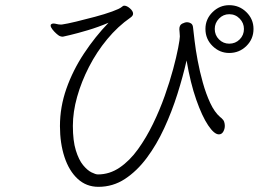

<svg xmlns="http://www.w3.org/2000/svg" viewBox="-20 -720 1040 743"><path d="M961 -608Q961 -646 933.5 -673Q906 -700 867 -700Q830 -700 802.5 -673Q775 -646 775 -608Q775 -569 802.5 -542Q830 -515 867 -515Q906 -515 933.5 -542Q961 -569 961 -608ZM837 -263 832 -267Q810 -286 793.5 -321.5Q777 -357 765 -400Q753 -443 745 -485.5Q737 -528 733 -562.5Q729 -597 727 -614Q726 -625 719 -629.5Q712 -634 704 -634Q696 -634 685 -628.5Q674 -623 674 -607Q674 -601 675 -594.5Q676 -588 676 -579Q676 -569 669.5 -535Q663 -501 650 -452.5Q637 -404 617.5 -349Q598 -294 572 -240.5Q546 -187 514 -142.5Q482 -98 443 -71.5Q404 -45 359 -45Q350 -45 334 -53Q318 -61 301.5 -81Q285 -101 273.5 -138Q262 -175 262 -233Q262 -287 278.5 -345.5Q295 -404 324.5 -461.5Q354 -519 395 -568.5Q436 -618 485 -652Q495 -659 495 -667Q495 -677 483 -687.5Q471 -698 461 -698Q456 -698 451 -693Q443 -686 414 -675.5Q385 -665 347.5 -655Q310 -645 275 -636.5Q240 -628 219 -625H215Q207 -625 199.5 -627Q192 -629 187 -629Q181 -629 178 -626Q176 -625 176 -621Q176 -615 183 -606Q190 -597 198 -590Q206 -583 210 -581Q216 -578 223 -578Q224 -578 251.5 -584.5Q279 -591 319.5 -603Q360 -615 400 -632Q348 -578 305 -513Q262 -448 237 -377Q212 -306 212 -232Q212 -166 229.5 -112.5Q247 -59 280.5 -28Q314 3 361 3Q417 3 463.5 -27.5Q510 -58 548 -109Q586 -160 615.5 -224Q645 -288 666.5 -356Q688 -424 702 -486Q717 -398 739.5 -334Q762 -270 785.5 -235Q809 -200 827 -200Q838 -200 844 -210.5Q850 -221 850 -233Q850 -241 847.5 -248.5Q845 -256 837 -263ZM924 -608Q924 -584 907.5 -567.5Q891 -551 867 -551Q844 -551 827.5 -567.5Q811 -584 811 -608Q811 -631 827.5 -648Q844 -665 867 -665Q891 -665 907.5 -648Q924 -631 924 -608Z"/></svg>

Font: Klee One
Style: Regular
Weight: 400
Designer: Fontworks Inc.
Foundry: Fontworks Inc.
Version: Version 1.100